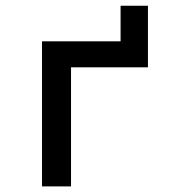

<svg xmlns="http://www.w3.org/2000/svg" viewBox="-20 -665 626 685"><path d="M129.9 0V-517.6H233.4V0ZM160.2 -424.8V-517.6H498V-424.8ZM410.2 -424.8V-644.5H507.8V-424.8Z"/></svg>

Font: Cascadia Mono
Style: Regular
Weight: 400
Monospace: yes
Designer: Aaron Bell
Foundry: Saja Typeworks
Version: Version 2404.023